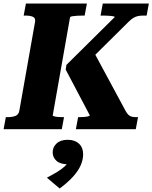

<svg xmlns="http://www.w3.org/2000/svg" viewBox="-46 -730 861 1085"><path d="M-25.6 0 -13 -68H-2.6Q23.6 -68 41.4 -75Q59.2 -82 63.2 -104L152 -606Q156 -628 140.2 -635Q124.4 -642 98.2 -642H87.8L100.4 -710H445L432.4 -642H422.2Q405.6 -642 389.2 -641Q372.8 -640 361.8 -638Q350.8 -636 349.8 -632L252 -78Q252 -75 260.4 -72.5Q268.8 -70 281.6 -69Q294.4 -68 307.4 -68H315.8L303.2 0ZM382.8 0 395.4 -68H403.2Q416.2 -68 429.5 -69Q442.8 -70 451.9 -72.5Q461 -75 461.6 -78L325.2 -336.8L329.4 -363.4L602 -633.2Q602.6 -636.2 596.2 -637.7Q589.8 -639.2 579.2 -640.1Q568.6 -641 556.6 -641.5Q544.6 -642 532.4 -642H522.2L534.8 -710H795.2L782.6 -642H763.6Q746.8 -642 733.8 -639.2Q720.8 -636.4 708.5 -629.2Q696.2 -622 681.4 -607.6L424.4 -353L476 -451.4L665 -101Q672.4 -88.2 679.6 -81.2Q686.8 -74.2 697.1 -71.1Q707.4 -68 722.2 -68H734L721.4 0ZM291.2 335.2 219 274.2Q251.6 257 278 241Q304.4 225 322 208Q339.6 191 344.4 171.4Q348.4 167.4 352.8 170.1Q357.2 172.8 359.9 178.2Q362.6 183.6 359.8 189.6Q356.8 193.2 350.9 195.8Q345 198.4 338 198.4Q294.6 198.4 273.1 178.8Q251.6 159.2 251.6 130.6Q251.6 101.8 273.6 80.9Q295.6 60 336.4 60Q376.4 60 400.1 81.7Q423.8 103.4 423.8 141.6Q423.8 172.6 409.9 204.3Q396 236 366.5 268.6Q337 301.2 291.2 335.2Z"/></svg>

Font: Roboto Serif 20pt
Style: Italic
Weight: 400
Italic angle: -10°
Designer: Greg Gazdowicz
Foundry: Commercial Type
Version: Version 1.008